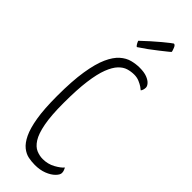

<svg xmlns="http://www.w3.org/2000/svg" viewBox="-303 -935 964 964"><g transform="rotate(45 179.0 -453.5)"><path d="M207 9Q184 9 161 4.5Q138 0 116.5 -17Q95 -34 78 -69Q61 -104 51 -163.5Q41 -223 41 -315Q41 -422 52.5 -493.5Q64 -565 83.5 -608Q103 -651 128 -673Q153 -695 180.5 -702Q208 -709 234 -709Q266 -709 286.5 -701Q307 -693 317 -681.5Q327 -670 327 -660Q327 -652 324.5 -644Q322 -636 318 -632Q314 -636 303 -643.5Q292 -651 275.5 -658Q259 -665 239 -665Q217 -665 195.5 -658.5Q174 -652 155 -632Q136 -612 121 -573.5Q106 -535 97.5 -471.5Q89 -408 89 -313Q89 -224 99.5 -169.5Q110 -115 128 -87Q146 -59 168.5 -49.5Q191 -40 214 -40Q250 -40 280 -56.5Q310 -73 323 -89Q326 -83 329 -75.5Q332 -68 332 -59Q332 -46 315.5 -29.5Q299 -13 271 -2Q243 9 207 9ZM151 -772Q148 -772 143.5 -778.5Q139 -785 136 -792Q133 -799 133 -799Q155 -820 178.5 -841Q202 -862 222.5 -879Q243 -896 256 -906Q269 -916 270 -916Q279 -916 285 -900.5Q291 -885 292 -879Q290 -876 276 -865Q262 -854 242 -838Q222 -822 198 -804.5Q174 -787 151 -772Z"/></g></svg>

Font: Yanone Kaffeesatz Light
Style: Regular
Weight: 300
Designer: Yanone (Cyrillic: Daniel Pouzeot, Huerta Tipografica, and Cyreal)
Foundry: Yanone
Version: Version 2.003